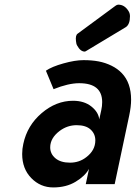

<svg xmlns="http://www.w3.org/2000/svg" viewBox="-20 -799 589 833"><path d="M353.5 -577.6Q349.6 -575.2 347.7 -575.2Q329.1 -575.2 314.9 -601.1Q310.5 -608.4 309.6 -621.1Q306.6 -646.5 317.4 -653.3L481 -773.9Q487.3 -778.8 493.2 -778.8Q520.5 -778.8 537.6 -751Q543.9 -741.2 543.9 -728.5Q543.9 -693.8 526.4 -681.6ZM239.3 -231.4Q197.8 -200.2 197.8 -159.7Q197.8 -131.3 220.5 -112.3Q243.2 -93.3 283.7 -93.3Q324.2 -93.3 354.5 -117.2Q393.6 -147 393.6 -189.9Q393.6 -218.3 373 -237.1Q352.5 -255.9 312.5 -255.9Q272.5 -255.9 239.3 -231.4ZM323.7 -438Q276.4 -438 212.4 -412.1L179.2 -492.2Q204.6 -509.8 255.1 -523.9Q305.7 -538.1 342.3 -538.1Q378.9 -538.1 408.2 -532.5Q437.5 -526.9 463.9 -513.9Q490.2 -501 508.8 -481.4Q548.8 -439.5 548.8 -366.2Q548.8 -336.4 540.5 -297.4L477.5 0H352.1L366.2 -66.4Q349.1 -35.2 308.1 -10.5Q267.1 14.2 211.2 14.2Q155.3 14.2 115.7 -26.4Q76.2 -66.9 76.2 -130.9Q76.2 -153.3 81.1 -174.8Q98.1 -254.9 160.9 -308.3Q223.6 -361.8 296.9 -361.8Q345.2 -361.8 376.2 -337.2Q407.2 -312.5 410.6 -281.2L419.4 -321.3Q423.3 -338.4 423.3 -356Q423.3 -438 323.7 -438Z"/></svg>

Font: Tuffy
Style: BoldItalic
Weight: 700
Italic angle: -12°
Designer: Thatcher Ulrich, Karoly Barta, Michael Everson
Version: Version 001.271